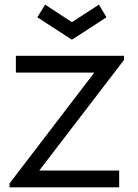

<svg xmlns="http://www.w3.org/2000/svg" viewBox="-20 -801 592 821"><path d="M172.9 -781.2 287.5 -706.2 403.1 -781.2 435.4 -727.1 287.5 -631.2 139.6 -727.1ZM489.6 -71.9H147.9L510.4 -544.8V-562.5H47.9V-490.6H383.3L20.8 -16.7V0H489.6Z"/></svg>

Font: Manrope3
Style: Regular
Weight: 400
Width: 4
Designer: Mikhail Sharanda
Foundry: Mikhail Sharanda
Version: Version 3.000;PS 003.000;hotconv 1.0.88;makeotf.lib2.5.64775